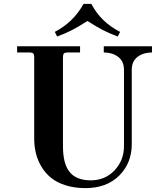

<svg xmlns="http://www.w3.org/2000/svg" viewBox="-20 -950 834 988"><path d="M68 -680H132C141.3 -680 147.7 -678.3 151 -675C154.3 -671.7 156 -665.3 156 -656V-237C156 -210.3 159 -184.8 165 -160.5C171 -136.2 180.7 -113 194 -91C207.3 -69 224 -50 244 -34C264 -18 289 -5.3 319 4C349 13.3 382.3 18 419 18C492.3 18 550.5 -3.5 593.5 -46.5C636.5 -89.5 658 -143.3 658 -208V-590C658 -620 668 -642.5 688 -657.5C708 -672.5 732.7 -680 762 -680V-712H514V-680C543.3 -680 568 -672.5 588 -657.5C608 -642.5 618 -620 618 -590V-198C618 -149.3 601.8 -107.8 569.5 -73.5C537.2 -39.2 496.3 -22 447 -22C398.3 -22 362.3 -36 339 -64C315.7 -92 304 -136.7 304 -198V-656C304 -665.3 305.7 -671.7 309 -675C312.3 -678.3 318.7 -680 328 -680H392V-712H68ZM262 -786 274 -762C302.7 -772.7 328 -783.7 350 -795C372 -806.3 398.7 -822 430 -842C461.3 -822 488 -806.3 510 -795C532 -783.7 557.3 -772.7 586 -762L598 -786C532 -819.3 482.7 -867.3 450 -930H410C375.3 -867.3 326 -819.3 262 -786Z"/></svg>

Font: Km Standard TT
Style: Bold
Weight: 700
Designer: Alexey Kryukov <alexios@thessalonica.org.ru>
Version: Version 2.0.2